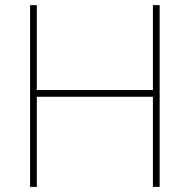

<svg xmlns="http://www.w3.org/2000/svg" viewBox="-20 -731 742 751"><path d="M124 -710.9V-378.9H578.1V-710.9H604.5V0H578.1V-352.5H124V0H97.7V-710.9Z"/></svg>

Font: Vazirmatn RD UI Thin
Style: Regular
Weight: 100
Designer: Saber Rastikerdar
Foundry: Saber Rastikerdar
Version: Version 33.003